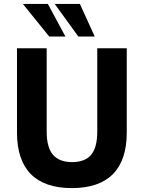

<svg xmlns="http://www.w3.org/2000/svg" viewBox="-20 -952 736 983"><path d="M348 11Q209 11 138 -60.5Q67 -132 67 -274V-705H219V-278Q219 -197 251.5 -159.5Q284 -122 349 -122Q415 -122 446.5 -159.5Q478 -197 478 -278V-705H629V-274Q629 -132 558 -60.5Q487 11 348 11ZM381 -765 260 -932H389L465 -765ZM232 -765 97 -932H225L315 -765Z"/></svg>

Font: Nunito Sans 10pt SemiCondensed ExtraBold
Style: Regular
Weight: 800
Width: 4
Designer: Vernon Adams
Foundry: Vernon Adams
Version: Version 3.101;gftools[0.9.27]